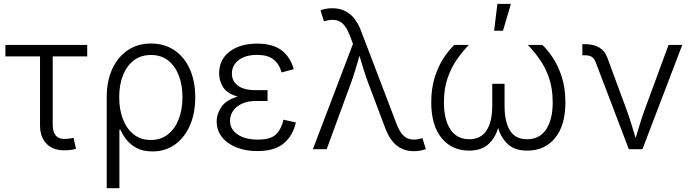

<svg xmlns="http://www.w3.org/2000/svg" viewBox="-20 -781 3625 1005"><path d="M328.6 5.4Q263.7 9.8 226.6 -25.6Q189.5 -61 189.5 -124.5V-485.8H8.3V-545.9H436.5V-485.8H255.9V-128.9Q255.9 -46.9 328.6 -54.2Q335.9 -54.2 345.9 -55.9Q356 -57.6 364.7 -59.6L377.9 -2.4Q356.9 4.4 328.6 5.4Z M538.6 204.1V-272Q538.6 -356.4 567.4 -419.4Q596.2 -482.4 648.2 -517.8Q700.2 -553.2 770.5 -553.2Q840.8 -553.2 892.8 -518.1Q944.8 -482.9 973.4 -419.7Q1002 -356.4 1002 -272Q1002 -187.5 973.9 -123.8Q945.8 -60.1 895.5 -24.2Q845.2 11.7 778.3 11.7Q729 11.7 695.6 -6.1Q662.1 -23.9 641.6 -50.3Q621.1 -76.7 610.4 -102.1H605V204.1ZM769 -48.3Q822.3 -48.3 859.4 -77.9Q896.5 -107.4 915.8 -158.2Q935.1 -209 935.1 -272.5Q935.1 -334.5 916.3 -384.5Q897.5 -434.6 860.8 -463.9Q824.2 -493.2 770 -493.2Q717.8 -493.2 680.7 -465.1Q643.6 -437 623.8 -387.2Q604 -337.4 604 -272.5Q604 -207.5 623.5 -157Q643.1 -106.4 679.9 -77.4Q716.8 -48.3 769 -48.3Z M1327.6 9.8Q1264.6 9.8 1216.6 -9.8Q1168.5 -29.3 1141.4 -64.2Q1114.3 -99.1 1114.3 -145Q1114.3 -185.5 1139.4 -221.9Q1164.6 -258.3 1224.1 -275.4Q1168.5 -291.5 1147.7 -324.7Q1127 -357.9 1127 -396.5Q1127 -469.2 1181.9 -511Q1236.8 -552.7 1326.2 -552.7Q1407.2 -552.7 1453.4 -518.1Q1499.5 -483.4 1517.6 -418.9L1454.1 -401.9Q1441.4 -446.3 1411.4 -470Q1381.3 -493.7 1326.2 -493.7Q1265.1 -493.7 1229.7 -466.8Q1194.3 -439.9 1193.8 -396Q1193.8 -356.4 1225.1 -332.8Q1256.3 -309.1 1318.4 -309.1H1380.4V-252.4H1318.4Q1258.8 -252.4 1221.4 -222.9Q1184.1 -193.4 1184.1 -147.9Q1184.1 -104.5 1223.6 -77.4Q1263.2 -50.3 1330.1 -50.3Q1396 -50.3 1424.1 -77.1Q1452.1 -104 1463.9 -154.3L1528.8 -140.1Q1513.7 -71.8 1465.8 -31Q1418 9.8 1327.6 9.8Z M1617.7 0 1827.6 -551.3 1811.5 -594.2Q1789.1 -652.8 1758.3 -668.5Q1727.5 -684.1 1683.1 -671.4L1675.8 -669.4L1657.7 -726.6Q1682.1 -737.8 1720.7 -737.8Q1772 -737.8 1809.3 -709Q1846.7 -680.2 1870.1 -618.7L2055.2 -133.8Q2077.1 -75.7 2108.2 -59.3Q2139.2 -43 2183.6 -56.2L2190.9 -58.1L2209 -1Q2198.2 3.9 2181.6 7.1Q2165 10.3 2145.5 10.3Q2094.7 10.3 2057.6 -18.6Q2020.5 -47.4 1997.1 -108.9L1908.7 -343.3Q1894.5 -380.9 1883.5 -416.7Q1872.6 -452.6 1861.8 -488.8Q1851.1 -453.1 1840.3 -416.5Q1829.6 -379.9 1815.9 -343.3L1689.9 0Z M2434.6 7.3Q2345.2 7.3 2291.3 -58.6Q2237.3 -124.5 2237.3 -245.1Q2237.3 -319.3 2255.9 -377.4Q2274.4 -435.5 2302.5 -477.8Q2330.6 -520 2357.9 -545.9H2434.1Q2403.3 -514.2 2373.3 -472.2Q2343.3 -430.2 2323.5 -374.3Q2303.7 -318.4 2303.7 -245.1Q2303.7 -154.8 2337.9 -103.5Q2372.1 -52.2 2436 -52.2Q2496.6 -52.2 2526.6 -97.9Q2556.6 -143.6 2556.6 -227.1V-342.3H2621.1V-227.1Q2621.1 -143.6 2649.4 -97.9Q2677.7 -52.2 2738.8 -52.2Q2804.2 -52.2 2838.6 -103.5Q2873 -154.8 2873 -245.1Q2873 -319.8 2852.8 -376.2Q2832.5 -432.6 2802.2 -474.4Q2772 -516.1 2742.7 -545.9H2818.8Q2845.7 -521 2873.5 -479.2Q2901.4 -437.5 2920.4 -378.9Q2939.5 -320.3 2939.5 -245.1Q2939.5 -124.5 2885.5 -58.6Q2831.5 7.3 2740.7 7.3Q2672.9 7.3 2637.2 -27.3Q2601.6 -62 2587.4 -111.8Q2573.2 -60.5 2536.9 -26.6Q2500.5 7.3 2434.6 7.3ZM2566.4 -620.1 2583.5 -760.7H2654.3L2612.8 -620.1Z M3271.5 0 3097.7 -456.1Q3089.8 -476.1 3076.7 -483.9Q3063.5 -491.7 3040.5 -491.7H3028.3V-549.8H3042Q3133.3 -549.8 3158.7 -480L3261.2 -202.6Q3274.4 -166 3285.4 -129.9Q3296.4 -93.8 3307.1 -58.6Q3317.9 -93.8 3328.9 -130.1Q3339.8 -166.5 3353 -202.6L3479.5 -545.9H3551.3L3342.8 0Z"/></svg>

Font: Inter Light
Style: Regular
Weight: 300
Designer: Rasmus Andersson
Foundry: rsms
Version: Version 4.000;git-a52131595